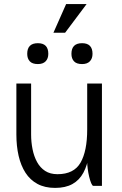

<svg xmlns="http://www.w3.org/2000/svg" viewBox="-20 -908 597 938"><path d="M113 -645Q113 -697 165 -697Q216 -697 216 -645Q216 -622 203 -608.5Q190 -595 165 -595Q138 -595 125.5 -608.5Q113 -622 113 -645ZM329 -645Q329 -697 381 -697Q432 -697 432 -645Q432 -622 419 -608.5Q406 -595 381 -595Q354 -595 341.5 -608.5Q329 -622 329 -645ZM303 -888H403L298 -748H241ZM132 -500V-249H60V-500ZM132 -251Q132 -214 139 -179Q146 -144 161 -116.5Q176 -89 200.5 -73Q225 -57 261 -57Q341 -57 373.5 -113.5Q406 -170 406 -276Q406 -276 415 -276Q424 -276 424 -276Q424 -208 415.5 -154.5Q407 -101 387.5 -64.5Q368 -28 334 -9Q300 10 249 10Q199 10 163 -9.5Q127 -29 104.5 -64Q82 -99 71 -146.5Q60 -194 60 -251ZM478 -500V0H436Q431 0 425.5 -13Q420 -26 415.5 -45Q411 -64 408.5 -83.5Q406 -103 406 -115V-500Z"/></svg>

Font: Haskoy
Style: Regular
Weight: 400
Designer: Ertekin Erdin
Foundry: Ertekin Erdin
Version: Version 1.500